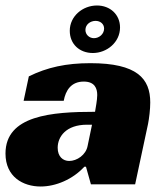

<svg xmlns="http://www.w3.org/2000/svg" viewBox="-33 -671 605 699"><path d="M53 -304H199C206 -342 226 -374 272 -374C312 -374 321 -349 321 -325C321 -307 315 -277 313 -264C155 -264 -13 -251 -13 -112C-13 -27 51 8 115 8C170 8 232 -18 274 -64H280L298 0H459L506 -220C510 -240 514 -273 514 -298C514 -385 466 -441 296 -441C208 -441 139 -426 72 -393ZM286 -140C280 -107 247 -85 219 -85C196 -85 177 -101 177 -133C177 -173 207 -217 284 -217H302ZM404 -571C404 -618 368 -651 320 -651C268 -651 221 -612 221 -559C221 -510 257 -478 305 -478C356 -478 404 -517 404 -571ZM346 -567C346 -547 328 -532 309 -532C292 -532 278 -545 278 -562C278 -582 296 -595 315 -595C332 -595 346 -584 346 -567Z"/></svg>

Font: Racing Sans One
Style: Regular
Weight: 400
Designer: Pablo Impallari, Rodrigo Fuenzalida
Foundry: Pablo Impallari, Rodrigo Fuenzalida
Version: Version 1.001